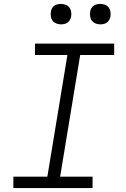

<svg xmlns="http://www.w3.org/2000/svg" viewBox="-20 -957 640 977"><path d="M48 0V-58H221L323 -677H158V-735H561V-677H388L286 -58H451V0ZM490 -833Q478 -833 466.5 -837.5Q455 -842 448 -851Q441 -860 439 -872.5Q437 -885 439 -898Q440 -906 444.5 -914.5Q449 -923 456.5 -928Q464 -933 473 -935Q482 -937 490 -937Q503 -937 514.5 -932.5Q526 -928 533 -919Q540 -910 542 -897.5Q544 -885 542 -872Q540 -864 535.5 -855.5Q531 -847 523.5 -842Q516 -837 507.5 -835Q499 -833 490 -833ZM290 -833Q278 -833 266.5 -837.5Q255 -842 248 -851Q241 -860 239 -872.5Q237 -885 239 -898Q240 -906 244.5 -914.5Q249 -923 256.5 -928Q264 -933 273 -935Q282 -937 290 -937Q303 -937 314.5 -932.5Q326 -928 333 -919Q340 -910 342 -897.5Q344 -885 342 -872Q340 -864 335.5 -855.5Q331 -847 323.5 -842Q316 -837 307.5 -835Q299 -833 290 -833Z"/></svg>

Font: Iosevka Curly Slab LtEx
Style: Italic
Weight: 300
Width: 7
Italic angle: -9°
Monospace: yes
Designer: Belleve Invis
Foundry: Belleve Invis
Version: Version 11.1.0; ttfautohint (v1.8.3)